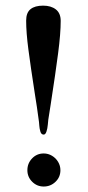

<svg xmlns="http://www.w3.org/2000/svg" viewBox="-20 -661 317 695"><path d="M163.6 -283.7 154.8 -227.5Q154.3 -224.1 153.1 -210Q151.9 -195.8 148.2 -184.8Q144.5 -173.8 138.2 -173.8Q129.4 -173.8 126.2 -184.6Q123 -195.3 122.3 -205.8Q121.6 -216.3 121.1 -219.7Q118.7 -240.7 113.5 -274.2Q108.4 -307.6 106 -322.3Q90.8 -420.4 82.8 -481.7Q74.7 -543 74.7 -586.4Q74.7 -615.2 90.6 -627.9Q106.4 -640.6 136.2 -640.6Q164.6 -640.6 182.1 -627Q199.7 -613.3 199.7 -585.4Q199.7 -539.6 190.4 -468.5Q181.2 -397.5 163.6 -283.7ZM198.7 -44.9Q198.7 -20 180.9 -2.9Q163.1 14.2 138.2 14.2Q113.8 14.2 96.4 -3.2Q79.1 -20.5 79.1 -44.9Q79.1 -69.8 96.2 -87.6Q113.3 -105.5 138.2 -105.5Q154.3 -105.5 168.2 -97.2Q182.1 -88.9 190.4 -75Q198.7 -61 198.7 -44.9Z"/></svg>

Font: Radley
Style: Regular
Weight: 400
Designer: Vernon Adams
Foundry: Vernon Adams
Version: Version 1.003; ttfautohint (v1.6)